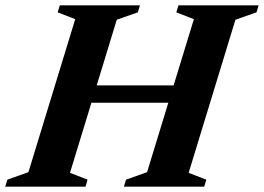

<svg xmlns="http://www.w3.org/2000/svg" viewBox="-48 -696 985 716"><path d="M208 -313 227 -377.5H683.5L665 -313ZM232.5 -624.5 167 -650 175 -676H474L466 -650L387.5 -622.5L213 -51.5L278.5 -26L271 0H-28.5L-20.5 -26L58 -54ZM675 -624.5 609.5 -650 617.5 -676H916.5L908.5 -650L830 -622.5L655.5 -51.5L721.5 -26L713.5 0H414L422 -26L500.5 -54Z"/></svg>

Font: Newsreader 16pt 16pt
Style: Bold Italic
Weight: 700
Italic angle: -17°
Version: Version 1.003